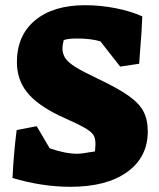

<svg xmlns="http://www.w3.org/2000/svg" viewBox="-20 -706 611 738"><path d="M28 -22Q33 -121 44 -206L121 -221L171 -136Q231 -115 277 -115Q293 -115 345 -124Q347 -144 347 -151Q347 -175 339 -187.5Q331 -200 304 -215.5Q277 -231 207 -262Q121 -304 83 -352.5Q45 -401 45 -467Q45 -570 115 -628Q185 -686 307 -686Q366 -686 424.5 -674.5Q483 -663 527 -643Q525 -587 518 -504L515 -461L442 -450L366 -547Q330 -558 276 -558Q242 -558 225 -552Q220 -532 220 -521Q220 -499 231 -482.5Q242 -466 270 -448.5Q298 -431 353 -405Q433 -367 474 -338Q515 -309 531.5 -277.5Q548 -246 548 -201Q548 -102 469 -45Q390 12 251 12Q141 12 28 -22Z"/></svg>

Font: Suez One
Style: Regular
Weight: 400
Version: Version 1.000